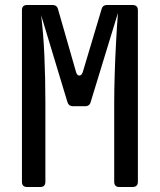

<svg xmlns="http://www.w3.org/2000/svg" viewBox="-20 -750 640 770"><path d="M89 0Q68 0 68 -21V-709Q68 -730 89 -730H190Q209 -730 213 -712L285 -461Q289 -447 298 -447Q307 -447 312 -461L387 -712Q391 -730 410 -730H511Q533 -730 533 -709V-21Q533 0 511 0H459Q438 0 438 -21V-335Q438 -388 440 -452.5Q442 -517 445.5 -581.5Q449 -646 453 -698L344 -342Q340 -324 321 -324H273Q255 -324 250 -342L145 -689Q154 -616 158 -526.5Q162 -437 162 -335V-21Q162 0 141 0Z"/></svg>

Font: Pitagon Sans Mono Medium
Style: Regular
Weight: 500
Monospace: yes
Designer: Travis Tran
Foundry: Pitagon
Version: Version 1.001; ttfautohint (v1.8.4.7-5d5b);gftools[0.9.26]